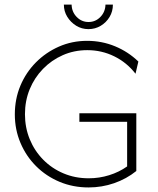

<svg xmlns="http://www.w3.org/2000/svg" viewBox="-20 -814 693 843"><path d="M368.8 9Q300.7 9 241.7 -15.6Q182.6 -40.3 138.5 -84.4Q94.4 -128.5 69.8 -186.8Q45.1 -245.1 45.1 -311.8Q45.1 -379.2 69.4 -437.5Q93.8 -495.8 137.5 -539.9Q181.2 -584 238.9 -609.4Q296.5 -634.7 362.5 -634.7Q427.1 -634.7 485.1 -610.8Q543.1 -586.8 587.5 -543.8L575 -490.3Q536.8 -539.6 481.6 -566.7Q426.4 -593.8 363.2 -593.8Q305.6 -593.8 255.9 -571.9Q206.2 -550 168.8 -511.5Q131.2 -472.9 110.4 -422.2Q89.6 -371.5 89.6 -312.5Q89.6 -254.2 110.4 -203.1Q131.2 -152.1 169.4 -113.2Q207.6 -74.3 258.7 -52.8Q309.7 -31.2 369.4 -31.2Q416 -31.2 459.4 -44.8Q502.8 -58.3 538.2 -83.3V-279.2H328.5V-316.7H578.5V-63.2Q535.4 -28.5 481.2 -9.7Q427.1 9 368.8 9ZM368.1 -686.1Q338.9 -686.1 314.6 -701Q290.3 -716 275.3 -740.3Q260.4 -764.6 260.4 -793.8H294.4Q295.1 -761.8 316.7 -739.6Q338.2 -717.4 368.8 -717.4Q399.3 -717.4 420.8 -739.6Q442.4 -761.8 443.1 -793.8H475.7Q475.7 -763.9 461.1 -739.6Q446.5 -715.3 422.2 -700.7Q397.9 -686.1 368.1 -686.1Z"/></svg>

Font: Afacad Flux ExtraLight
Style: Regular
Weight: 250
Designer: Kristian Moeller
Foundry: Dicotype
Version: Version 1.100